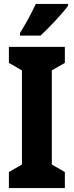

<svg xmlns="http://www.w3.org/2000/svg" viewBox="-20 -951 373 971"><path d="M324 -921V-931H161C140 -886 114 -837 81 -784V-771H185C233 -815 297 -885 324 -921ZM308 0V-81L242 -119V-595L308 -633V-714H25V-633L91 -595V-119L25 -81V0Z"/></svg>

Font: Noto Sans Kannada ExtraCondensed ExtraBold
Style: Regular
Weight: 800
Width: 2
Designer: Jelle Bosma - Monotype Design Team
Foundry: Monotype Imaging Inc.
Version: Version 2.005